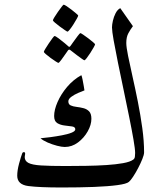

<svg xmlns="http://www.w3.org/2000/svg" viewBox="-20 -810 706 838"><path d="M608.9 -145Q608.9 -134.8 601.3 -116Q593.8 -97.2 582.8 -76.2Q571.8 -55.2 560.8 -38.6Q549.8 -22 542.5 -16.1Q532.2 -7.3 492.4 -2Q452.6 3.4 390.1 5.9Q327.6 8.3 249 8.3Q151.9 8.3 103.5 2Q55.2 -4.4 55.2 -43Q55.2 -65.9 63.2 -95.9Q71.3 -126 77.1 -141.1Q79.1 -146 84.5 -146Q89.8 -146 89.8 -138.7Q89.8 -136.7 88.9 -132.8Q87.9 -128.9 87.9 -124.5Q87.9 -107.4 104.2 -98.9Q120.6 -90.3 159.4 -87.9Q198.2 -85.4 265.6 -85.4Q310.1 -85.4 356.4 -86.2Q402.8 -86.9 444.6 -89.6Q486.3 -92.3 517.3 -97.9Q548.3 -103.5 561.5 -113.3Q567.9 -117.7 568.8 -126.7Q569.8 -135.7 569.8 -142.1Q569.8 -159.2 562.5 -201.4Q555.2 -243.7 543.7 -300.3Q532.2 -356.9 519.3 -418.5Q506.3 -480 494.9 -536.1Q483.4 -592.3 476.1 -633.5Q468.8 -674.8 468.8 -690.4Q468.8 -702.1 472.7 -719.5Q476.6 -736.8 484.6 -752.4Q492.7 -768.1 504.9 -774.4L560.1 -695.8Q549.3 -681.6 540.3 -665Q531.2 -648.4 531.2 -622.6Q531.2 -604.5 539.1 -565.7Q546.9 -526.9 558.6 -475.1Q570.3 -423.3 581.8 -365.5Q593.3 -307.6 601.1 -250.7Q608.9 -193.8 608.9 -145ZM321.3 -742.2Q321.3 -739.3 315.2 -728.3Q309.1 -717.3 300.8 -704.1Q292.5 -690.9 284.9 -681.4Q277.3 -671.9 274.4 -671.9Q272.9 -671.9 263.2 -678.5Q253.4 -685.1 241.2 -694.1Q229 -703.1 220 -710.9Q210.9 -718.8 210.9 -721.2Q210.9 -724.1 217.5 -734.9Q224.1 -745.6 232.9 -758.3Q241.7 -771 249 -780.3Q256.3 -789.6 257.8 -789.6Q260.7 -789.6 271 -783Q281.2 -776.4 292.7 -767.3Q304.2 -758.3 312.7 -751Q321.3 -743.7 321.3 -742.2ZM395 -616.7Q395 -614.3 388.9 -603.3Q382.8 -592.3 374.3 -579.1Q365.7 -565.9 358.4 -556.4Q351.1 -546.9 348.1 -546.9Q346.7 -546.9 337.6 -553.2Q328.6 -559.6 317.1 -568.1Q305.7 -576.7 297.1 -583.5Q288.6 -590.3 287.6 -590.8Q284.7 -593.3 282.2 -593.3Q279.8 -593.3 277.3 -590.8Q276.4 -589.8 267.1 -576.2Q257.8 -562.5 247.8 -549.1Q237.8 -535.6 234.9 -535.6Q232.9 -535.6 222.9 -542Q212.9 -548.3 200.9 -557.1Q189 -565.9 180.2 -573.5Q171.4 -581.1 171.4 -583.5Q171.4 -586.4 178 -597.2Q184.6 -607.9 193.1 -620.8Q201.7 -633.8 209 -643.3Q216.3 -652.8 217.8 -652.8Q222.2 -652.8 235.8 -642.6Q249.5 -632.3 262.2 -621.8Q274.9 -611.3 275.9 -609.9Q280.3 -605.5 282.2 -605.5Q285.2 -605.5 288.6 -610.8Q289.6 -612.3 299.1 -625.7Q308.6 -639.2 318.6 -652.3Q328.6 -665.5 330.6 -665.5Q333 -665.5 343 -658.7Q353 -651.9 365.2 -642.8Q377.4 -633.8 386.2 -626Q395 -618.2 395 -616.7ZM378.9 -291.5Q378.9 -265.1 362.8 -236.6Q346.7 -208 320.3 -188.2Q293.9 -168.5 262.7 -168.5Q250 -168.5 229.2 -173.8Q208.5 -179.2 188.5 -187.7Q168.5 -196.3 156.7 -206.5Q174.8 -208 200.2 -211.4Q225.6 -214.8 250.5 -219.5Q275.4 -224.1 292 -230.7Q308.6 -237.3 308.6 -245.6Q308.6 -255.9 294.7 -258.1Q280.8 -260.3 262.5 -262.2Q244.1 -264.2 230.2 -272.5Q216.3 -280.8 216.3 -303.7Q216.3 -330.6 231.2 -364.7Q246.1 -398.9 272.9 -430.7Q299.8 -462.4 335 -481.9Q337.4 -477.5 340.3 -462.9Q343.3 -448.2 345.7 -433.8Q348.1 -419.4 348.6 -415.5Q337.9 -411.6 321 -404.3Q304.2 -397 291.3 -387.5Q278.3 -377.9 278.3 -367.7Q278.3 -354.5 288.6 -349.9Q298.8 -345.2 313.7 -343.5Q328.6 -341.8 343.5 -338.1Q358.4 -334.5 368.7 -324.2Q378.9 -314 378.9 -291.5Z"/></svg>

Font: Scheherazade New Rohingya
Style: Regular
Weight: 400
Designer: SIL International
Foundry: SIL International
Version: Version 3.000 ; LngRng